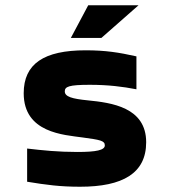

<svg xmlns="http://www.w3.org/2000/svg" viewBox="-20 -700 640 729"><path d="M294 -178C360 -169 378 -166 378 -148C378 -130 346 -123 274 -123C201 -123 143 -129 83 -136V-10C156 2 208 9 284 9C446 9 535 -42 535 -160C535 -293 403 -310 313 -319C253 -325 226 -333 226 -353C226 -371 241 -378 321 -378C391 -378 446 -371 498 -361V-486C431 -501 380 -509 305 -509C147 -509 70 -458 70 -346C70 -195 223 -188 294 -178ZM249 -556H365L506 -680H315Z"/></svg>

Font: LT Wave Mono Black
Style: Regular
Weight: 900
Designer: Daniel Lyons
Version: Version 2.5 (Glyphs App)